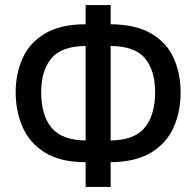

<svg xmlns="http://www.w3.org/2000/svg" viewBox="-20 -737 777 760"><path d="M319 3V-95Q219 -95 158 -133Q97 -171 69.5 -234Q42 -297 42 -372Q42 -445 69.5 -506.5Q97 -568 158.5 -604.5Q220 -641 319 -641V-717H418V-641Q518 -640 579 -604Q640 -568 667.5 -507Q695 -446 695 -371Q695 -296 667.5 -233.5Q640 -171 579 -133.5Q518 -96 418 -95V3ZM319 -181V-555Q222 -554 182.5 -505Q143 -456 143 -372Q143 -281 184 -231.5Q225 -182 319 -181ZM418 -181Q513 -182 553.5 -232.5Q594 -283 594 -372Q594 -457 554.5 -505.5Q515 -554 418 -555Z"/></svg>

Font: Noto Sans Condensed Medium
Style: Regular
Weight: 500
Width: 3
Designer: Monotype Design Team
Foundry: Monotype Imaging Inc.
Version: Version 2.013; ttfautohint (v1.8.4.7-5d5b)